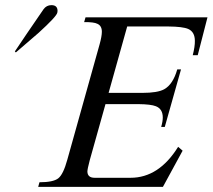

<svg xmlns="http://www.w3.org/2000/svg" viewBox="-20 -731 832 751"><path d="M617.2 0H129.4L134.3 -18.1Q188 -18.1 207.8 -33.4Q227.5 -48.8 243.2 -106L369.6 -557.6Q378.4 -589.4 378.4 -606.9Q378.4 -629.9 361.3 -637.7Q347.7 -645 309.1 -644.5L314.5 -663.1H791.5L753.4 -515.1H733.9Q742.7 -549.3 742.2 -571.3Q742.2 -606 716.3 -617.7Q694.8 -627 638.7 -627.4H477.5L404.8 -367.7H536.6Q596.2 -367.7 622.1 -381.8Q656.7 -400.9 673.3 -459.5H688L624.5 -234.4H610.4Q616.7 -255.9 616.7 -271.5Q616.7 -304.7 589.8 -315.4Q570.3 -323.2 522.5 -323.7H392.6L331.1 -104.5Q321.8 -69.3 321.8 -59.6Q322.8 -35.6 350.1 -35.6H490.7Q601.6 -35.6 676.8 -156.7L694.3 -141.6ZM130.9 -602.5Q127.9 -600.1 42 -525.9L38.1 -529.8Q74.7 -585 149.9 -694.3Q161.6 -710.9 181.2 -710.9Q205.1 -710.9 205.1 -688Q205.1 -684.1 204.1 -681.2Q200.7 -666 130.9 -602.5Z"/></svg>

Font: Accordance
Style: Italic
Weight: 400
Italic angle: -11°
Version: Version 1.2 (build January 31, 2020) Miklal Software Solutio